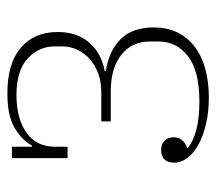

<svg xmlns="http://www.w3.org/2000/svg" viewBox="-52 -508 572 507"><g transform="rotate(-90 233.5 -254.0)"><path d="M230 12Q192 12 160 4.5Q128 -3 105.5 -15.5Q83 -28 70.5 -44.5Q58 -61 58 -79Q58 -114 92 -114Q108 -114 116.5 -104.5Q125 -95 125 -81Q125 -56 97 -45V-43Q115 -29 145 -21Q175 -13 220 -13Q300 -13 339 -43Q378 -73 378 -122V-143Q378 -191 343 -219Q308 -247 246 -247H167V-272H244Q271 -272 293 -280Q315 -288 331 -302Q347 -316 356 -335Q365 -354 365 -375V-395Q365 -437 333 -466.5Q301 -496 236 -496Q175 -496 137.5 -470Q100 -444 100 -393V-361H70V-508H100V-455H103Q117 -481 149 -500.5Q181 -520 241 -520Q320 -520 361.5 -484.5Q403 -449 403 -387Q403 -337 375.5 -304.5Q348 -272 300 -263V-260Q353 -252 384 -221Q415 -190 415 -134Q415 -98 401.5 -70.5Q388 -43 363 -24.5Q338 -6 304 3Q270 12 230 12Z"/></g></svg>

Font: IBM Plex Serif ExtLt
Style: Regular
Weight: 200
Designer: Mike Abbink, Paul van der Laan, Pieter van Rosmalen
Foundry: Bold Monday
Version: Version 3.001